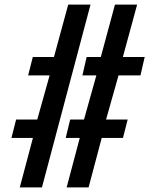

<svg xmlns="http://www.w3.org/2000/svg" viewBox="-20 -820 683 840"><path d="M66.5 0 124 -216.5H30L50.5 -297H143L197 -490H103L123.5 -570.5H216L278.5 -800H376L163.5 0ZM271.5 0 329 -216.5H267.5L287 -297H347.5L401.5 -490H340.5L359 -570.5H421L483 -800H580L517.5 -570.5H613L594.5 -490H498.5L444 -297H538.5L518 -216.5H425L367.5 0Z"/></svg>

Font: Big Shoulders Stencil Text Thin SemiBold
Style: Regular
Weight: 600
Version: Version 2.001